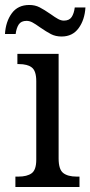

<svg xmlns="http://www.w3.org/2000/svg" viewBox="-42 -753 364 773"><path d="M20 -42H32Q67 -42 85.5 -55.5Q104 -69 104 -110V-426Q104 -467 86.5 -481Q69 -495 34 -495H28V-536H194V-115Q194 -71 212.5 -56.5Q231 -42 267 -42H278V0H20ZM119 -643Q101 -656 89 -662.5Q77 -669 65 -669Q43 -669 33.5 -654.5Q24 -640 21 -616H-22Q-19 -666 5.5 -699.5Q30 -733 76 -733Q99 -733 117.5 -723.5Q136 -714 162 -696Q180 -683 192 -676.5Q204 -670 215 -670Q237 -670 246.5 -684.5Q256 -699 259 -723H302Q299 -673 274.5 -639.5Q250 -606 206 -606Q182 -606 163.5 -615.5Q145 -625 119 -643Z"/></svg>

Font: Noto Serif Narrow
Style: Regular
Weight: 400
Width: 4
Designer: Monotype Design Team
Foundry: Monotype Imaging Inc.
Version: Version 1.001